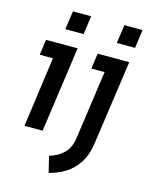

<svg xmlns="http://www.w3.org/2000/svg" viewBox="-134 -784 852 1092"><g transform="rotate(15 292.0 -238.5)"><path d="M59 0 116 -413H38L51 -504H237L166 0ZM141 -591 157 -700H264L249 -591ZM261 223 238 128Q285 116 320 83Q355 50 363 -9L420 -413H342L355 -504H541L470 -6Q460 64 429.5 110.5Q399 157 355 184Q311 211 261 223ZM444 -591 460 -700H567L552 -591Z"/></g></svg>

Font: Finlandica Medium
Style: Italic
Weight: 500
Italic angle: -8°
Designer: Niklas Ekholm, Juho Hiilivirta, Jaakko Suomalainen
Foundry: Helsinki Type Studio
Version: Version 1.063